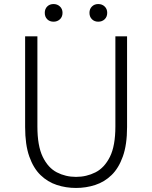

<svg xmlns="http://www.w3.org/2000/svg" viewBox="-20 -907 745 940"><path d="M352.1 13.2Q302.7 13.2 258.1 -1.5Q213.4 -16.1 178.5 -49.8Q143.6 -83.5 123.3 -141.1Q103 -198.7 103 -285.2V-729H163.1V-288.1Q163.1 -192.9 189.2 -139.2Q215.3 -85.4 258.3 -63.2Q301.3 -41 352.1 -41Q403.3 -41 447.3 -63.2Q491.2 -85.4 518.1 -139.2Q544.9 -192.9 544.9 -288.1V-729H602.1V-285.2Q602.1 -198.7 581.5 -141.1Q561 -83.5 526.1 -49.8Q491.2 -16.1 446.3 -1.5Q401.4 13.2 352.1 13.2ZM242.2 -800.8Q223.1 -800.8 211.2 -812.7Q199.2 -824.7 199.2 -844.2Q199.2 -863.3 211.2 -875.2Q223.1 -887.2 242.2 -887.2Q260.7 -887.2 273.4 -875.2Q286.1 -863.3 286.1 -844.2Q286.1 -824.7 273.4 -812.7Q260.7 -800.8 242.2 -800.8ZM460.9 -800.8Q442.4 -800.8 430.2 -812.7Q418 -824.7 418 -844.2Q418 -863.3 430.2 -875.2Q442.4 -887.2 460.9 -887.2Q480 -887.2 492.4 -875.2Q504.9 -863.3 504.9 -844.2Q504.9 -824.7 492.4 -812.7Q480 -800.8 460.9 -800.8Z"/></svg>

Font: Source Han Sans CN Light
Style: Regular
Weight: 300
Designer: Ryoko NISHIZUKA  (kana, bopomofo & ideographs); Paul D. Hunt (Latin, Greek & Cyrillic); Sandoll Communications , Soo-you
Foundry: Adobe
Version: Version 2.000;hotconv 1.0.107;makeotfexe 2.5.65593